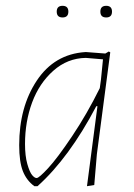

<svg xmlns="http://www.w3.org/2000/svg" viewBox="-20 -636 462 660"><path d="M175 -596Q175 -616 195 -616Q215 -616 215 -596Q215 -576 195 -576Q175 -576 175 -596ZM325 -596Q325 -616 345 -616Q365 -616 365 -596Q365 -576 345 -576Q325 -576 325 -596ZM273 -457H277L342 -452L354 -459L359 -456L313 -106L304 0L279 4L315 -271H311Q218 -94 109 4H98Q71 -16 58.5 -48Q46 -80 46 -137Q46 -268 106.5 -359Q167 -450 273 -457ZM66 -141Q66 -100 74 -72Q82 -44 90.5 -34Q99 -24 106 -24Q114 -24 145.5 -58Q177 -92 228 -168Q279 -244 323 -333L327 -362L334 -432L275 -437Q212 -436 163.5 -393Q115 -350 90.5 -284Q66 -218 66 -141Z"/></svg>

Font: Alegreya Sans Thin
Style: Italic
Weight: 100
Italic angle: -7°
Designer: Juan Pablo del Peral
Foundry: Huerta Tipografica
Version: Version 2.007